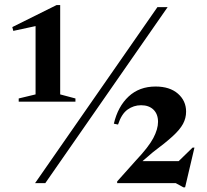

<svg xmlns="http://www.w3.org/2000/svg" viewBox="-20 -744 839 780"><path d="M122.5 0 619.5 -715H661L164 0ZM770 -144.5 732 17H725L694 0H456V-7L532 -92Q583.5 -146.5 602.8 -183Q622 -219.5 622 -249Q622 -280.5 603.5 -298.5Q585 -316.5 553 -316.5Q523 -316.5 498.2 -298.8Q473.5 -281 459.5 -238L442.5 -241.5Q459 -311.5 502.5 -352Q546 -392.5 612 -392.5Q669.5 -392.5 702.8 -363.5Q736 -334.5 736 -290.5Q736 -264 723.5 -240.8Q711 -217.5 681.5 -190.5Q652 -163.5 601 -125.5L559 -89.5H706L762.5 -144.5ZM124.5 -360.5V-638L34 -618.5L30 -634L210 -723.5H224.5V-360.5L286.5 -344V-331H56V-344Z"/></svg>

Font: Newsreader 72pt SemiBold
Style: Regular
Weight: 600
Designer: Hugues Gentile
Foundry: Production Type
Version: Version 1.003; ttfautohint (v1.8.3)